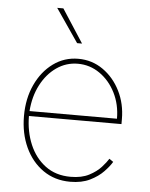

<svg xmlns="http://www.w3.org/2000/svg" viewBox="-55 -823 687 881"><g transform="rotate(5 288.5 -383.0)"><path d="M301.1 11.4Q229.8 11.4 176.3 -25.9Q122.9 -63.2 93.4 -127.1Q63.9 -191.1 63.9 -271.3Q63.9 -351.6 93.6 -415.5Q123.2 -479.4 174.4 -516.7Q225.5 -554 289.8 -554Q353.3 -554 403.8 -518.6Q454.2 -483.3 483.5 -424.7Q512.8 -366.1 512.8 -295.5V-272.7H86.6Q87 -201.3 112 -142Q137.1 -82.7 184.8 -47.1Q232.6 -11.4 301.1 -11.4Q351.6 -11.4 385.8 -29.1Q420.1 -46.9 440.9 -70Q461.6 -93 471.6 -109.4L490.1 -96.6Q478 -76 453.8 -50.8Q429.7 -25.6 392 -7.1Q354.4 11.4 301.1 11.4ZM87.4 -295.5H490.1Q490.1 -361.2 463.1 -414.6Q436.1 -468 390.6 -499.6Q345.2 -531.2 289.8 -531.2Q236.2 -531.2 191.9 -500.5Q147.7 -469.8 120 -416.5Q92.3 -363.3 87.4 -295.5ZM277.7 -625 172.6 -778.4H201L300.4 -625Z"/></g></svg>

Font: Inter Thin BETA
Style: Regular
Weight: 100
Designer: Rasmus Andersson
Foundry: rsms
Version: Version 3.011;git-f93a4a705